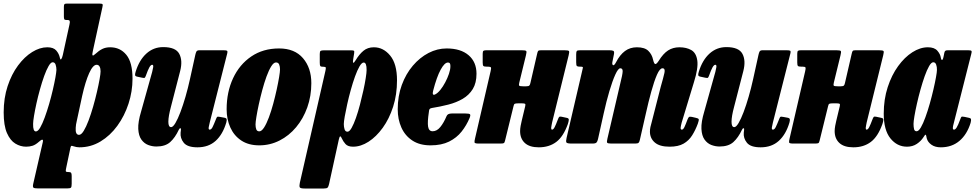

<svg xmlns="http://www.w3.org/2000/svg" viewBox="-20 -800 5435 1070"><path d="M0.5 -173.5Q0.5 -253.5 22.5 -320Q44.5 -386.5 80.5 -435Q116.5 -483.5 159.2 -510Q202 -536.5 243.5 -536.5Q278 -536.5 293.5 -518.5Q309 -500.5 313.5 -478.5Q316.5 -464 321.5 -470.8Q326.5 -477.5 330 -493.5L367 -662.5Q370.5 -677.5 368.5 -683Q366.5 -688.5 356.5 -688.5H350.5Q340.5 -688.5 338.2 -693Q336 -697.5 336 -708.5V-760.5Q336 -772.5 338.8 -776.2Q341.5 -780 353 -780H533.5Q548.5 -780 551.2 -776.5Q554 -773 550.5 -759L498 -518.5Q496.5 -511 495 -502.2Q493.5 -493.5 496.5 -491Q499.5 -488.5 511.5 -499.5Q531.5 -518 550.2 -527.2Q569 -536.5 594 -536.5Q649.5 -536.5 684 -494.5Q718.5 -452.5 718.5 -361.5Q718.5 -290.5 696.2 -222.2Q674 -154 634 -99Q594 -44 540 -11.5Q486 21 422.5 21Q406.5 21 389 15Q381 12 377.8 13Q374.5 14 372.5 23.5L349.5 132.5Q346.5 146.5 346.5 152.5Q346.5 158.5 357.5 158.5H359Q372.5 158.5 376 162.8Q379.5 167 379.5 180.5V224Q379.5 241 375.5 245.5Q371.5 250 355 250H191.5Q171.5 250 166.5 245.8Q161.5 241.5 165 225L218.5 -8Q221.5 -21 215.8 -21.5Q210 -22 197 -10Q178 7 161.5 12.2Q145 17.5 125.5 17.5Q94 17.5 65.5 0.2Q37 -17 18.8 -58.5Q0.5 -100 0.5 -173.5ZM294.5 -410.5Q294.5 -426 290 -439.5Q285.5 -453 273.5 -453Q263 -453 250.8 -431.8Q238.5 -410.5 226.2 -376.5Q214 -342.5 202.8 -302.2Q191.5 -262 183 -223.2Q174.5 -184.5 169.5 -154Q164.5 -123.5 164.5 -109.5Q163.5 -67.5 180 -67.5Q191.5 -67.5 204 -89Q216.5 -110.5 229.2 -145.2Q242 -180 253.8 -220.5Q265.5 -261 274.5 -299.8Q283.5 -338.5 288.8 -368.2Q294 -398 294.5 -410.5ZM402 -88.5Q399 -48.5 420.5 -48.5Q433 -48.5 446.5 -70.5Q460 -92.5 473.5 -128.2Q487 -164 499 -205.8Q511 -247.5 520.2 -287.5Q529.5 -327.5 535 -358.5Q540.5 -389.5 540.5 -402.5Q540.5 -419 535 -429Q529.5 -439 518.5 -439Q498 -439 477 -392.5Q456 -346 438 -266L407.5 -124.5Q405 -115 403.8 -106.5Q402.5 -98 402 -88.5Z M736 -400.5Q756 -465.5 795.8 -501.5Q835.5 -537.5 889.5 -537.5Q959 -537.5 979 -500Q999 -462.5 984 -404L932.5 -204.5Q918.5 -152.5 918.2 -122Q918 -91.5 933.5 -91.5Q944 -91.5 957.5 -114.2Q971 -137 985.5 -175.2Q1000 -213.5 1013.8 -261Q1027.5 -308.5 1038.5 -358.5L1068.5 -494.5Q1071 -506 1074.8 -513Q1078.5 -520 1092.5 -520H1222Q1240 -520 1244.8 -517.5Q1249.5 -515 1246 -501L1149 -118Q1145.5 -105 1143.2 -91.2Q1141 -77.5 1148.5 -77.5Q1157.5 -77.5 1164.5 -91.5Q1171.5 -105.5 1183 -134.5Q1186.5 -144 1189.5 -147.8Q1192.5 -151.5 1206 -148.5L1230.5 -144Q1241.5 -142 1243 -136Q1244.5 -130 1241 -117Q1221.5 -51 1181.8 -15Q1142 21 1080.5 21Q1024.5 21 1004 -4.5Q983.5 -30 986.5 -61L988.5 -77.5Q989.5 -85 985 -85.2Q980.5 -85.5 976.5 -77Q956 -33 928.5 -8.2Q901 16.5 851.5 16.5Q828.5 16.5 806 8Q783.5 -0.5 768 -22Q752.5 -43.5 750.5 -81.5Q748.5 -119.5 766.5 -179L828 -399Q831 -410 833.5 -424.5Q836 -439 828 -439Q820.5 -439 812.5 -425Q804.5 -411 793 -378.5Q790 -370.5 787.2 -367.2Q784.5 -364 771.5 -367L743.5 -373Q733.5 -375.5 732.8 -381.5Q732 -387.5 736 -400.5Z M1243 -191Q1243 -287 1278.8 -363.8Q1314.5 -440.5 1380.2 -485.2Q1446 -530 1535.5 -530Q1622 -530 1668.5 -475.8Q1715 -421.5 1715 -336.5Q1715 -264.5 1692.5 -201.5Q1670 -138.5 1630.2 -91Q1590.5 -43.5 1537.8 -16.8Q1485 10 1425 10Q1365 10 1324.5 -17Q1284 -44 1263.5 -89.8Q1243 -135.5 1243 -191ZM1404 -106.5Q1404 -90.5 1408.2 -79.2Q1412.5 -68 1425 -68Q1438 -68 1451.8 -89.5Q1465.5 -111 1478.5 -145.8Q1491.5 -180.5 1502.5 -221.2Q1513.5 -262 1522 -301Q1530.5 -340 1535.5 -370.2Q1540.5 -400.5 1540.5 -413.5Q1540.5 -429 1535.8 -440.5Q1531 -452 1518 -452Q1505 -452 1491.5 -430.2Q1478 -408.5 1465.2 -373.5Q1452.5 -338.5 1441.5 -297.5Q1430.5 -256.5 1422 -217.2Q1413.5 -178 1408.8 -148.2Q1404 -118.5 1404 -106.5Z M1785 -519.5H1937Q1949.5 -519.5 1952.5 -517Q1955.5 -514.5 1953.5 -502L1948.5 -471Q1945.5 -454 1948.5 -450.5Q1951.5 -447 1962.5 -465Q1982 -497.5 2005.5 -517Q2029 -536.5 2063.5 -536.5Q2116.5 -536.5 2154.5 -490.2Q2192.5 -444 2192.5 -352.5Q2192.5 -272.5 2170.8 -205Q2149 -137.5 2113 -87.8Q2077 -38 2033.8 -10.2Q1990.5 17.5 1947.5 17.5Q1918.5 17.5 1905.2 2.5Q1892 -12.5 1885 -28.5Q1880 -40.5 1876 -40Q1872 -39.5 1868 -21.5L1814 225Q1810.5 240.5 1805.8 245.5Q1801 250.5 1784.5 250.5H1677Q1653 250.5 1650.2 243.2Q1647.5 236 1651 218.5L1793.5 -405Q1796.5 -418.5 1795.5 -423.2Q1794.5 -428 1782 -428H1778Q1767 -428 1764.5 -432.8Q1762 -437.5 1762 -452.5V-499Q1762 -513.5 1766.8 -516.5Q1771.5 -519.5 1785 -519.5ZM1896 -108.5Q1896 -93 1900.2 -79.5Q1904.5 -66 1916.5 -66Q1927.5 -66 1939.5 -87.2Q1951.5 -108.5 1963.5 -142.5Q1975.5 -176.5 1986 -216.8Q1996.5 -257 2005 -295.8Q2013.5 -334.5 2018.2 -365Q2023 -395.5 2023 -409.5Q2023.5 -451.5 2007 -451.5Q1996 -451.5 1983.5 -430Q1971 -408.5 1958.5 -373.8Q1946 -339 1934.8 -298.5Q1923.5 -258 1915 -219.2Q1906.5 -180.5 1901.2 -150.8Q1896 -121 1896 -108.5Z M2196.5 -191Q2196.5 -264.5 2219.2 -326.5Q2242 -388.5 2280.8 -434Q2319.5 -479.5 2368.2 -504.8Q2417 -530 2469 -530Q2547.5 -530 2591.5 -492.2Q2635.5 -454.5 2635.5 -389Q2635.5 -337.5 2614.8 -303.8Q2594 -270 2558.5 -249.2Q2523 -228.5 2478.2 -217Q2433.5 -205.5 2386 -198Q2376.5 -196 2373.8 -191.8Q2371 -187.5 2370 -175Q2361.5 -119.5 2365.8 -94Q2370 -68.5 2391 -68.5Q2414.5 -68.5 2433.8 -92Q2453 -115.5 2468.5 -152.5Q2474 -167.5 2497.5 -167.5H2574.5Q2595 -167.5 2599.2 -163Q2603.5 -158.5 2597 -142.5Q2580 -101.5 2552.5 -66.8Q2525 -32 2482.8 -11Q2440.5 10 2379.5 10Q2318.5 10 2277.8 -17Q2237 -44 2216.8 -89.5Q2196.5 -135 2196.5 -191ZM2404.5 -273.5Q2419 -280.5 2433.8 -298.8Q2448.5 -317 2461.2 -341Q2474 -365 2482 -388.8Q2490 -412.5 2490 -430Q2490.5 -439.5 2487.8 -445.5Q2485 -451.5 2476 -451.5Q2457.5 -451.5 2435.8 -411.8Q2414 -372 2394 -295Q2386.5 -265.5 2404.5 -273.5Z M3149 -491.5 3057 -118Q3056 -113 3053.8 -101.8Q3051.5 -90.5 3051.5 -87Q3051.5 -77.5 3056.5 -77.5Q3064 -77.5 3071.2 -91.8Q3078.5 -106 3088.5 -133Q3093 -145.5 3096.5 -148.5Q3100 -151.5 3109.5 -149.5L3139.5 -143Q3150.5 -141 3149.8 -131.5Q3149 -122 3144.5 -108.5Q3119.5 -38.5 3079.8 -8.8Q3040 21 2982.5 21Q2931 21 2904.8 -3.2Q2878.5 -27.5 2878.5 -69.5Q2878.5 -82 2881.5 -99Q2884.5 -116 2887.5 -127L2907 -208.5Q2909.5 -219 2906 -221.5Q2902.5 -224 2889.5 -224H2867Q2854.5 -224 2849.2 -221.8Q2844 -219.5 2842 -209L2794.5 -16Q2792 -5 2787.8 -2.5Q2783.5 0 2769.5 0H2646.5Q2625.5 0 2624.5 -6.5Q2623.5 -13 2627.5 -29L2714 -402.5Q2718 -419 2716 -423.8Q2714 -428.5 2700 -428.5H2692.5Q2677.5 -428.5 2673.8 -432.5Q2670 -436.5 2670 -452V-500.5Q2670 -514 2674.5 -517Q2679 -520 2692 -520H2886.5Q2909.5 -520 2912.8 -515.5Q2916 -511 2911 -491.5L2874 -340Q2870.5 -326 2873.8 -322.5Q2877 -319 2896 -319H2912Q2925.5 -319 2929.8 -323.2Q2934 -327.5 2936 -338L2973.5 -500.5Q2976 -512.5 2979.2 -516.2Q2982.5 -520 2995.5 -520H3124Q3147.5 -520 3150.8 -515.5Q3154 -511 3149 -491.5Z M3213 -520H3374Q3391 -520 3397.8 -516.8Q3404.5 -513.5 3401.5 -498L3393 -455.5Q3390 -441 3396.2 -437Q3402.5 -433 3413 -453Q3434.5 -494.5 3462.8 -515.5Q3491 -536.5 3529.5 -536.5Q3573 -536.5 3593.2 -516.5Q3613.5 -496.5 3619.5 -467.5Q3625 -443.5 3632 -443Q3639 -442.5 3651 -461Q3676 -501.5 3703.2 -519Q3730.5 -536.5 3766.5 -536.5Q3805.5 -536.5 3832.8 -520.8Q3860 -505 3866 -462.8Q3872 -420.5 3847 -341L3779 -117Q3776.5 -108.5 3774.8 -99.2Q3773 -90 3773 -87Q3773 -77.5 3780 -77.5Q3787.5 -77.5 3794.5 -92.2Q3801.5 -107 3811 -133Q3815.5 -144.5 3819.5 -147.8Q3823.5 -151 3836 -148.5L3857.5 -143.5Q3872.5 -140.5 3874 -135.2Q3875.5 -130 3869 -111Q3855.5 -74.5 3837.2 -45.5Q3819 -16.5 3789.5 0.5Q3760 17.5 3711.5 17.5Q3656 17.5 3629 -6Q3602 -29.5 3602 -66.5Q3602 -79 3604.8 -92.2Q3607.5 -105.5 3611 -116L3662 -315.5Q3677 -367.5 3682.8 -393.5Q3688.5 -419.5 3672 -419.5Q3657 -419.5 3641.2 -383.5Q3625.5 -347.5 3609.5 -289.5Q3593.5 -231.5 3579 -166L3546 -21Q3543.5 -9.5 3539.2 -4.8Q3535 0 3521 0H3385.5Q3366 0 3363.5 -5.2Q3361 -10.5 3365 -27L3437 -336Q3449 -383 3450 -401.2Q3451 -419.5 3437 -419.5Q3425 -419.5 3409 -384.2Q3393 -349 3376 -291.8Q3359 -234.5 3344.5 -168.5L3312.5 -24.5Q3309.5 -11.5 3304.2 -5.8Q3299 0 3282.5 0H3165.5Q3140 0 3136.5 -6.2Q3133 -12.5 3137.5 -31.5L3223.5 -401Q3227.5 -418 3228.5 -423.2Q3229.5 -428.5 3215.5 -428.5H3211.5Q3199 -428.5 3195 -432Q3191 -435.5 3191 -453V-495Q3191 -510.5 3194 -515.2Q3197 -520 3213 -520Z M3874.5 -400.5Q3894.5 -465.5 3934.2 -501.5Q3974 -537.5 4028 -537.5Q4097.5 -537.5 4117.5 -500Q4137.5 -462.5 4122.5 -404L4071 -204.5Q4057 -152.5 4056.8 -122Q4056.5 -91.5 4072 -91.5Q4082.5 -91.5 4096 -114.2Q4109.5 -137 4124 -175.2Q4138.5 -213.5 4152.2 -261Q4166 -308.5 4177 -358.5L4207 -494.5Q4209.5 -506 4213.2 -513Q4217 -520 4231 -520H4360.5Q4378.5 -520 4383.2 -517.5Q4388 -515 4384.5 -501L4287.5 -118Q4284 -105 4281.8 -91.2Q4279.5 -77.5 4287 -77.5Q4296 -77.5 4303 -91.5Q4310 -105.5 4321.5 -134.5Q4325 -144 4328 -147.8Q4331 -151.5 4344.5 -148.5L4369 -144Q4380 -142 4381.5 -136Q4383 -130 4379.5 -117Q4360 -51 4320.2 -15Q4280.5 21 4219 21Q4163 21 4142.5 -4.5Q4122 -30 4125 -61L4127 -77.5Q4128 -85 4123.5 -85.2Q4119 -85.5 4115 -77Q4094.5 -33 4067 -8.2Q4039.5 16.5 3990 16.5Q3967 16.5 3944.5 8Q3922 -0.5 3906.5 -22Q3891 -43.5 3889 -81.5Q3887 -119.5 3905 -179L3966.5 -399Q3969.5 -410 3972 -424.5Q3974.5 -439 3966.5 -439Q3959 -439 3951 -425Q3943 -411 3931.5 -378.5Q3928.5 -370.5 3925.8 -367.2Q3923 -364 3910 -367L3882 -373Q3872 -375.5 3871.2 -381.5Q3870.5 -387.5 3874.5 -400.5Z M4902 -491.5 4810 -118Q4809 -113 4806.8 -101.8Q4804.5 -90.5 4804.5 -87Q4804.5 -77.5 4809.5 -77.5Q4817 -77.5 4824.2 -91.8Q4831.5 -106 4841.5 -133Q4846 -145.5 4849.5 -148.5Q4853 -151.5 4862.5 -149.5L4892.5 -143Q4903.5 -141 4902.8 -131.5Q4902 -122 4897.5 -108.5Q4872.5 -38.5 4832.8 -8.8Q4793 21 4735.5 21Q4684 21 4657.8 -3.2Q4631.5 -27.5 4631.5 -69.5Q4631.5 -82 4634.5 -99Q4637.5 -116 4640.5 -127L4660 -208.5Q4662.5 -219 4659 -221.5Q4655.5 -224 4642.5 -224H4620Q4607.5 -224 4602.2 -221.8Q4597 -219.5 4595 -209L4547.5 -16Q4545 -5 4540.8 -2.5Q4536.5 0 4522.5 0H4399.5Q4378.5 0 4377.5 -6.5Q4376.5 -13 4380.5 -29L4467 -402.5Q4471 -419 4469 -423.8Q4467 -428.5 4453 -428.5H4445.5Q4430.5 -428.5 4426.8 -432.5Q4423 -436.5 4423 -452V-500.5Q4423 -514 4427.5 -517Q4432 -520 4445 -520H4639.5Q4662.5 -520 4665.8 -515.5Q4669 -511 4664 -491.5L4627 -340Q4623.5 -326 4626.8 -322.5Q4630 -319 4649 -319H4665Q4678.5 -319 4682.8 -323.2Q4687 -327.5 4689 -338L4726.5 -500.5Q4729 -512.5 4732.2 -516.2Q4735.5 -520 4748.5 -520H4877Q4900.5 -520 4903.8 -515.5Q4907 -511 4902 -491.5Z M5389 -115Q5369 -50.5 5326.8 -14.8Q5284.5 21 5223 21Q5191 21 5170.8 6.5Q5150.5 -8 5145 -28Q5143.5 -33.5 5143 -36.5Q5142.5 -39.5 5142 -42.5Q5140 -51 5136.8 -49Q5133.5 -47 5126.5 -35.5Q5112.5 -13.5 5089.2 2Q5066 17.5 5034.5 17.5Q4979.5 17.5 4942.2 -28.8Q4905 -75 4905 -166.5Q4905 -246.5 4927 -314Q4949 -381.5 4985 -431.2Q5021 -481 5064.5 -508.8Q5108 -536.5 5151 -536.5Q5187.5 -536.5 5204 -517.2Q5220.5 -498 5223 -479Q5224.5 -467 5229.5 -466Q5234.5 -465 5238.5 -485L5242.5 -505Q5244 -513 5247.8 -516.5Q5251.5 -520 5263 -520H5374.5Q5391.5 -520 5394 -515.8Q5396.5 -511.5 5392.5 -498L5294.5 -110.5Q5293 -106.5 5291.5 -98.5Q5290 -90.5 5290 -87Q5290 -77.5 5296.5 -77.5Q5303.5 -77.5 5311 -88.8Q5318.5 -100 5332 -136.5Q5335.5 -146.5 5338.2 -149Q5341 -151.5 5356.5 -148.5L5381.5 -143Q5389.5 -141.5 5391.2 -136Q5393 -130.5 5389 -115ZM5201.5 -410.5Q5202 -426.5 5197.2 -439.8Q5192.5 -453 5181 -453Q5170 -453 5157.8 -431.5Q5145.5 -410 5133.2 -375.5Q5121 -341 5109.8 -300.8Q5098.5 -260.5 5089.8 -221.5Q5081 -182.5 5076 -152.5Q5071 -122.5 5071 -109.5Q5071 -92.5 5074 -80.5Q5077 -68.5 5088 -68.5Q5099.5 -68.5 5112 -90Q5124.5 -111.5 5137.2 -146.5Q5150 -181.5 5161.5 -222.2Q5173 -263 5182 -301.8Q5191 -340.5 5196.2 -369.8Q5201.5 -399 5201.5 -410.5Z"/></svg>

Font: Besley* Condensed Heavy
Style: Italic
Weight: 800
Width: 3
Italic angle: -13°
Designer: Owen Earl
Foundry: indestructible type*
Version: Version 3.000; ttfautohint (v1.8.3)